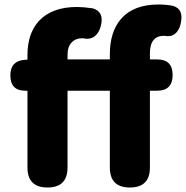

<svg xmlns="http://www.w3.org/2000/svg" viewBox="-20 -833 826 853"><path d="M191 0Q102 0 102 -89V-430H92Q26 -430 26 -498Q26 -562 88 -567L102 -568V-588Q102 -683 152 -739Q210 -802 322 -802Q350 -802 392 -796Q444 -781 428 -718Q420 -686 399.5 -671Q379 -656 348 -663Q347 -663 345 -663Q316 -663 299 -645Q280 -626 280 -589V-569H374H468V-591Q468 -690 516 -747Q572 -813 683 -813Q720 -813 748 -807Q799 -793 782 -725Q775 -696 756.5 -682Q738 -668 711 -674Q710 -674 709 -674Q646 -674 646 -596V-569H678Q747 -569 747 -500Q747 -430 678 -430H646V-89Q646 0 557 0Q468 0 468 -89V-430H280V-89Q280 0 191 0Z"/></svg>

Font: GenSenRounded TW H
Style: Regular
Weight: 900
Version: Version 1.501;PS 1;hotconv 16.6.51;makeotf.lib2.5.65220